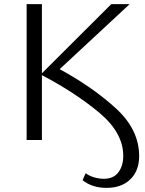

<svg xmlns="http://www.w3.org/2000/svg" viewBox="-20 -678 702 930"><path d="M380 195 395 161Q412 174 436 181Q460 188 483 188Q530 188 553.5 156.5Q577 125 577 77Q577 -35 461 -132Q345 -229 183 -314V0H109V-658H183V-323L519 -658H608L269 -343Q429 -256 541.5 -153Q654 -50 654 78Q654 149 611.5 190.5Q569 232 496 232Q427 232 380 195Z"/></svg>

Font: LXGW Bright TC
Style: Regular
Weight: 400
Designer: Christian Thalmann (Catharsis Fonts)
Foundry: LXGW / Christian Thalmann (Catharsis Fonts) / Fontworks Inc.
Version: Version 5.501